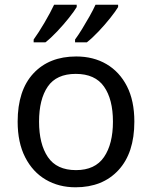

<svg xmlns="http://www.w3.org/2000/svg" viewBox="-20 -786 645 816"><path d="M551 -269Q551 -136 483.5 -63Q416 10 301 10Q230 10 174.5 -22.5Q119 -55 87 -117.5Q55 -180 55 -269Q55 -402 122 -474Q189 -546 304 -546Q377 -546 432.5 -513.5Q488 -481 519.5 -419.5Q551 -358 551 -269ZM146 -269Q146 -174 183.5 -118.5Q221 -63 303 -63Q384 -63 422 -118.5Q460 -174 460 -269Q460 -364 422 -418Q384 -472 302 -472Q220 -472 183 -418Q146 -364 146 -269ZM482 -756Q472 -739 449 -710Q426 -681 399 -652.5Q372 -624 349 -606H299V-618Q313 -637 329 -663Q345 -689 360.5 -716.5Q376 -744 386 -766H482ZM306 -756Q296 -739 273 -710Q250 -681 223 -652.5Q196 -624 173 -606H123V-618Q144 -647 169 -689.5Q194 -732 210 -766H306Z"/></svg>

Font: Noto Sans Old Persian
Style: Regular
Weight: 400
Designer: Monotype Design Team
Foundry: Monotype Imaging Inc.
Version: Version 2.001; ttfautohint (v1.8.4.7-5d5b)